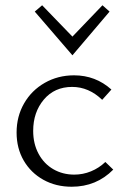

<svg xmlns="http://www.w3.org/2000/svg" viewBox="-20 -704 475 729"><path d="M43 -201Q43 -262 71.5 -311.5Q100 -361 150 -389.5Q200 -418 261 -418Q343 -418 403 -364L368 -325Q317 -374 254 -374Q187 -374 146.5 -326Q106 -278 106 -207Q106 -158 126.5 -120Q147 -82 182.5 -61.5Q218 -41 262 -41Q295 -41 325.5 -53.5Q356 -66 380 -89L410 -60Q346 5 252 5Q192 5 144.5 -21.5Q97 -48 70 -94.5Q43 -141 43 -201ZM112 -660 140 -684 255 -565 369 -684 396 -660 255 -494Z"/></svg>

Font: Ysabeau Semilight
Style: Regular
Weight: 300
Designer: Christian Thalmann (Catharsis Fonts)
Version: Version 0.003